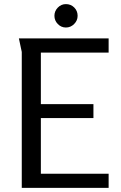

<svg xmlns="http://www.w3.org/2000/svg" viewBox="-20 -915 589 935"><path d="M72 -728H509V-659H179V-408H435V-340H179V-69H509V0H86V-662ZM358 -838Q358 -815 341 -798Q324 -781 301 -781Q278 -781 261.5 -798Q245 -815 245 -838Q245 -861 261.5 -878Q278 -895 301 -895Q325 -895 341.5 -878.5Q358 -862 358 -838Z"/></svg>

Font: Rosario Light
Style: Regular
Weight: 400
Version: Version 1.101; ttfautohint (v1.8.1.43-b0c9)